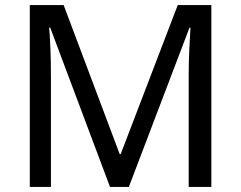

<svg xmlns="http://www.w3.org/2000/svg" viewBox="-20 -734 947 754"><path d="M412 0 177 -626H173Q176 -595 178 -542.5Q180 -490 180 -433V0H97V-714H230L450 -129H454L678 -714H810V0H721V-439Q721 -491 723.5 -542Q726 -593 728 -625H724L486 0Z"/></svg>

Font: Noto Sans Pahawh Hmong
Style: Regular
Weight: 400
Designer: Monotype Design Team
Foundry: Monotype Imaging Inc.
Version: Version 2.001; ttfautohint (v1.8.4.7-5d5b)